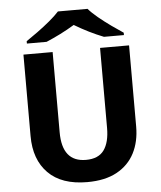

<svg xmlns="http://www.w3.org/2000/svg" viewBox="-60 -963 857 1024"><g transform="rotate(-5 368.0 -451.0)"><path d="M650.9 -697.3V-262.7Q650.9 -182.1 619.4 -120.8Q587.9 -59.6 524.7 -24.9Q461.4 9.8 365.7 9.8Q229 9.8 157.2 -62.5Q85.4 -134.8 85.4 -261.2V-697.3H241.7V-267.6Q241.7 -108.9 369.1 -108.9Q436 -108.9 465.8 -150.4Q495.6 -191.9 495.6 -268.6V-697.3ZM288.6 -910.6H447.3Q465.8 -888.7 498.3 -861.8Q530.8 -835 566.2 -809.8Q601.6 -784.7 628.4 -767.1V-754.4H521.5Q444.3 -784.7 366.2 -831.5Q327.6 -808.1 290 -789.3Q252.4 -770.5 214.4 -754.4H108.9V-767.1Q135.7 -785.2 170.4 -810.3Q205.1 -835.4 237.1 -862.1Q269 -888.7 288.6 -910.6Z"/></g></svg>

Font: Lunasima
Style: Bold
Weight: 700
Designer: The DocRepair Project, Monotype Design Team
Foundry: Google
Version: Version 2.009